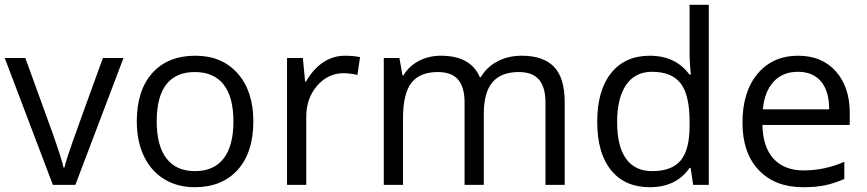

<svg xmlns="http://www.w3.org/2000/svg" viewBox="-20 -780 3657 810"><path d="M203.1 0 0 -535.2H86.9L202.1 -217.8Q241.2 -106.4 248 -73.2H252Q257.3 -99.1 285.9 -180.4Q314.5 -261.7 414.1 -535.2H501L297.9 0Z M1048.8 -268.1Q1048.8 -137.2 982.9 -63.7Q917 9.8 800.8 9.8Q729 9.8 673.3 -23.9Q617.7 -57.6 587.4 -120.6Q557.1 -183.6 557.1 -268.1Q557.1 -398.9 622.6 -471.9Q688 -544.9 804.2 -544.9Q916.5 -544.9 982.7 -470.2Q1048.8 -395.5 1048.8 -268.1ZM641.1 -268.1Q641.1 -165.5 682.1 -111.8Q723.1 -58.1 802.7 -58.1Q882.3 -58.1 923.6 -111.6Q964.8 -165 964.8 -268.1Q964.8 -370.1 923.6 -423.1Q882.3 -476.1 801.8 -476.1Q722.2 -476.1 681.6 -423.8Q641.1 -371.6 641.1 -268.1Z M1435.1 -544.9Q1470.7 -544.9 1499 -539.1L1487.8 -463.9Q1454.6 -471.2 1429.2 -471.2Q1364.3 -471.2 1318.1 -418.5Q1272 -365.7 1272 -287.1V0H1190.9V-535.2H1257.8L1267.1 -436H1271Q1300.8 -488.3 1342.8 -516.6Q1384.8 -544.9 1435.1 -544.9Z M2281.2 0V-348.1Q2281.2 -412.1 2253.9 -444.1Q2226.6 -476.1 2168.9 -476.1Q2093.3 -476.1 2057.1 -432.6Q2021 -389.2 2021 -298.8V0H1939.9V-348.1Q1939.9 -412.1 1912.6 -444.1Q1885.3 -476.1 1827.1 -476.1Q1751 -476.1 1715.6 -430.4Q1680.2 -384.8 1680.2 -280.8V0H1599.1V-535.2H1665L1678.2 -461.9H1682.1Q1705.1 -501 1746.8 -522.9Q1788.6 -544.9 1840.3 -544.9Q1965.8 -544.9 2004.4 -454.1H2008.3Q2032.2 -496.1 2077.6 -520.5Q2123 -544.9 2181.2 -544.9Q2272 -544.9 2317.1 -498.3Q2362.3 -451.7 2362.3 -349.1V0Z M2893.6 -71.8H2889.2Q2833 9.8 2721.2 9.8Q2616.2 9.8 2557.9 -62Q2499.5 -133.8 2499.5 -266.1Q2499.5 -398.4 2558.1 -471.7Q2616.7 -544.9 2721.2 -544.9Q2830.1 -544.9 2888.2 -465.8H2894.5L2891.1 -504.4L2889.2 -542V-759.8H2970.2V0H2904.3ZM2731.4 -58.1Q2814.5 -58.1 2851.8 -103.3Q2889.2 -148.4 2889.2 -249V-266.1Q2889.2 -379.9 2851.3 -428.5Q2813.5 -477.1 2730.5 -477.1Q2659.2 -477.1 2621.3 -421.6Q2583.5 -366.2 2583.5 -265.1Q2583.5 -162.6 2621.1 -110.4Q2658.7 -58.1 2731.4 -58.1Z M3368.2 9.8Q3249.5 9.8 3180.9 -62.5Q3112.3 -134.8 3112.3 -263.2Q3112.3 -392.6 3176 -468.8Q3239.7 -544.9 3347.2 -544.9Q3447.8 -544.9 3506.3 -478.8Q3564.9 -412.6 3564.9 -304.2V-252.9H3196.3Q3198.7 -158.7 3243.9 -109.9Q3289.1 -61 3371.1 -61Q3457.5 -61 3542 -97.2V-24.9Q3499 -6.3 3460.7 1.7Q3422.4 9.8 3368.2 9.8ZM3346.2 -477.1Q3281.7 -477.1 3243.4 -435.1Q3205.1 -393.1 3198.2 -318.8H3478Q3478 -395.5 3443.8 -436.3Q3409.7 -477.1 3346.2 -477.1Z"/></svg>

Font: f1_56222 
Style: Regular
Weight: 400
Foundry: Ascender Corporation
Version: Version 1.10